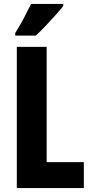

<svg xmlns="http://www.w3.org/2000/svg" viewBox="-20 -951 459 971"><path d="M65 0V-714H216V-131H404V0ZM300 -921Q287 -904 263 -877Q239 -850 212 -821.5Q185 -793 161 -771H57V-784Q82 -824 101.5 -861Q121 -898 137 -931H300Z"/></svg>

Font: Noto Sans Gujarati ExtraCondensed ExtraBold
Style: Regular
Weight: 800
Width: 2
Designer: Jelle Bosma - Monotype Design Team, Universal Thirst
Foundry: Monotype Imaging Inc.
Version: Version 2.106; ttfautohint (v1.8.4.7-5d5b)